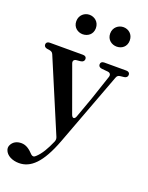

<svg xmlns="http://www.w3.org/2000/svg" viewBox="-199 -891 971 1262"><g transform="rotate(20 286.5 -259.5)"><path d="M97 278C178 278 246 217 310 47L502 -466C507 -480 515 -486 529 -487L555 -490C570 -492 578 -501 578 -514C578 -527 569 -535 553 -535H399C383 -535 374 -527 374 -514C374 -501 382 -493 398 -491L441 -487C458 -485 465 -473 460 -457L403 -287L350 -140C342 -118 326 -118 318 -140L203 -457C197 -473 204 -485 221 -487L251 -490C266 -492 275 -501 275 -514C275 -527 266 -535 250 -535H18C2 -535 -7 -527 -7 -514C-7 -501 2 -493 17 -491L31 -489C44 -487 54 -482 59 -469L270 31C275 42 275 53 270 65C245 122 221 165 187 196C176 207 164 206 155 197C128 168 102 149 69 149C39 149 11 161 -2 192C-6 203 -6 211 -3 222C9 259 52 278 97 278ZM133 -728C133 -684 168 -661 201 -661C236 -661 270 -684 270 -728C270 -772 236 -797 201 -797C168 -797 133 -772 133 -728ZM370 -728C370 -684 405 -661 439 -661C474 -661 507 -684 507 -728C507 -772 474 -797 439 -797C405 -797 370 -772 370 -728Z"/></g></svg>

Font: 寒蝉锦书宋Pro Soft
Style: Regular
Weight: 700
Designer: 寒蝉锦书宋{Warren} 思源宋体{Ryoko NISHIZUKA 西塚涼子 (kana & ideographs); Frank Grießhammer (Latin, Greek & Cyrillic); Wenlong ZHANG 
Foundry: Adobe & ChillType
Version: Version 2.000;Glyphs 3.1.1 (3135)